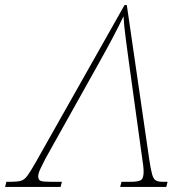

<svg xmlns="http://www.w3.org/2000/svg" viewBox="-71 -734 717 754"><path d="M-51 0 -46 -20H-29Q-3 -20 11 -24Q25 -28 37 -44.5Q49 -61 70 -98L418 -714H427L515 -109Q521 -68 526.5 -49Q532 -30 541.5 -25Q551 -20 569 -20H587L582 0H401L406 -20H439Q474 -20 483.5 -27.5Q493 -35 493 -60Q493 -71 491 -87Q489 -103 488 -108L436 -484Q430 -528 423 -581Q416 -634 414 -670Q397 -634 373 -588.5Q349 -543 321 -493L108 -112Q98 -93 88.5 -73Q79 -53 79 -42Q79 -27 89 -23.5Q99 -20 130 -20H172L167 0Z"/></svg>

Font: Noto Serif Thin
Style: Italic
Weight: 100
Italic angle: -12°
Designer: Monotype Design Team
Foundry: Monotype Imaging Inc.
Version: Version 2.014; ttfautohint (v1.8.4.7-5d5b)